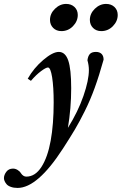

<svg xmlns="http://www.w3.org/2000/svg" viewBox="-99 -720 614 969"><path d="M412.1 -563Q386.7 -563 370.6 -579.1Q354.5 -595.2 354.5 -619.6Q354.5 -651.4 379.6 -675.8Q404.8 -700.2 436.5 -700.2Q462.4 -700.2 478.8 -684.6Q495.1 -668.9 495.1 -644.5Q495.1 -612.8 470.7 -587.9Q446.3 -563 412.1 -563ZM210.9 -563Q185.5 -563 169.4 -579.1Q153.3 -595.2 153.3 -619.6Q153.3 -651.4 178.5 -675.8Q203.6 -700.2 234.9 -700.2Q260.7 -700.2 277.1 -684.6Q293.5 -668.9 293.5 -644.5Q293.5 -612.8 269.3 -587.9Q245.1 -563 210.9 -563ZM-10.3 228.5Q-29.8 228.5 -44.4 223.1Q-59.1 217.8 -65.9 209.5Q-72.8 201.2 -75.9 193.6Q-79.1 186 -79.1 179.2Q-79.1 163.1 -67.1 147Q-55.2 130.9 -33.2 130.9Q-21.5 130.9 -10.3 137.7Q1 144.5 6.3 153.8Q18.1 171.4 33.7 171.4Q78.6 171.4 110.1 122.6Q141.6 73.7 156.7 -9.5Q171.9 -92.8 171.9 -203.1Q171.9 -280.3 164.1 -329.8Q156.2 -379.4 143.1 -379.4Q132.8 -379.4 107.9 -360.8Q83 -342.3 57.1 -312L41 -322.8Q71.3 -376.5 119.1 -417.2Q167 -458 197.8 -458Q230.5 -458 245.4 -414.8Q260.3 -371.6 260.3 -274.4Q260.3 -174.3 243.7 -74.7Q294.4 -155.8 322 -235.4Q349.6 -314.9 349.6 -366.7Q349.6 -390.1 342.3 -416Q345.2 -438 355 -448Q364.7 -458 385.3 -458Q403.3 -458 413.6 -448Q423.8 -438 423.8 -418.9Q401.4 -338.4 378.9 -276.4Q356.4 -214.4 329.1 -159.7Q301.8 -105 279.5 -67.4Q257.3 -29.8 218.8 29.8Q90.3 228.5 -10.3 228.5Z"/></svg>

Font: Elstob 8pt SemiBold
Style: Italic
Weight: 600
Italic angle: -20°
Designer: Peter S. Baker
Version: Version 1.015